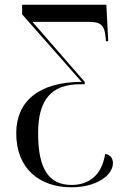

<svg xmlns="http://www.w3.org/2000/svg" viewBox="-20 -556 545 816"><path d="M284 240C390 240 460 189 460 137C460 118 450 102 427 98C412 193 354 230 284 230C189 230 142 164 142 11C142 -130 196 -198 321 -198H340V-208L118 -463H359C410 -463 425 -447 429 -396L430 -381H440L432 -536H74V-495L327 -208C144 -208 49 -124 49 10C49 164 151 240 284 240Z"/></svg>

Font: Noto Serif Display SemiCondensed
Style: Regular
Weight: 400
Width: 4
Designer: Monotype Design Team
Foundry: Monotype Imaging Inc.
Version: Version 2.009